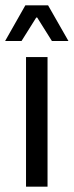

<svg xmlns="http://www.w3.org/2000/svg" viewBox="-30 -703 278 723"><path d="M68 0V-488H149V0ZM65.5 -683H151L227.5 -549V-548.5H165.5L110 -637H106.5L51 -548.5H-10.5V-549Z"/></svg>

Font: Anek Tamil Medium
Style: Regular
Weight: 400
Version: Version 1.003